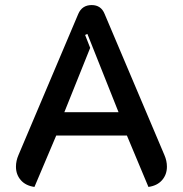

<svg xmlns="http://www.w3.org/2000/svg" viewBox="-20 -729 722 758"><path d="M43 -71Q43 -94 53 -117L289 -674Q304 -709 342 -709Q379 -709 393 -674L629 -117Q639 -94 639 -71Q639 -40 620 -18Q601 4 566 9L481 -194H202L116 9Q81 4 62 -18Q43 -40 43 -71ZM448 -286 325 -595 316 -591 336 -540 234 -286Z"/></svg>

Font: K2D Medium
Style: Regular
Weight: 500
Designer: Katatrad Aksorn Co.,Ltd.
Foundry: Cadson Demak Co.,Ltd.
Version: Version 1.000; ttfautohint (v1.6)